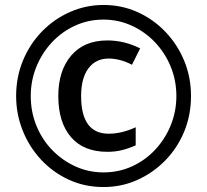

<svg xmlns="http://www.w3.org/2000/svg" viewBox="-20 -744 835 774"><path d="M45 -357Q45 -434 73 -501Q101 -568 150 -618Q199 -668 263 -696Q327 -724 397 -724Q471 -724 535 -695Q599 -666 647.5 -615Q696 -564 723 -498Q750 -432 750 -357Q750 -280 722.5 -213.5Q695 -147 646 -97Q597 -47 533.5 -18.5Q470 10 397 10Q321 10 256.5 -20Q192 -50 144.5 -101.5Q97 -153 71 -219Q45 -285 45 -357ZM104 -357Q104 -292 127.5 -235.5Q151 -179 192 -137.5Q233 -96 285.5 -72.5Q338 -49 397 -49Q459 -49 512.5 -73.5Q566 -98 606 -141Q646 -184 668.5 -239.5Q691 -295 691 -357Q691 -421 667.5 -477Q644 -533 603.5 -575Q563 -617 510 -641Q457 -665 397 -665Q336 -665 282.5 -640.5Q229 -616 189 -573Q149 -530 126.5 -474.5Q104 -419 104 -357ZM418 -508Q366 -508 336.5 -468.5Q307 -429 307 -357Q307 -205 418 -205Q471 -205 527 -231V-158Q500 -146 472.5 -139Q445 -132 413 -132Q317 -132 266 -191.5Q215 -251 215 -357Q215 -459 267 -520Q319 -581 413 -581Q481 -581 545 -549L512 -483Q464 -508 418 -508Z"/></svg>

Font: Avrile Sans Condensed SemiBold
Style: Regular
Weight: 600
Width: 3
Designer: Monotype Design Team
Foundry: Monotype Imaging Inc.
Version: Version 2.001;September 10, 2019;FontCreator 11.5.0.2425 64-